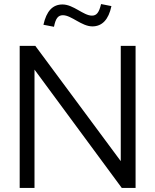

<svg xmlns="http://www.w3.org/2000/svg" viewBox="-20 -926 765 946"><path d="M246 -794C254 -835 266 -851 290 -851C332 -851 382 -796 435 -796C483 -796 515 -829 529 -896L478 -906C468 -864 456 -849 433 -849C391 -849 342 -904 288 -904C239 -904 209 -871 194 -804ZM77 0H150V-583L580 0H648V-700H575V-132L154 -700H77Z"/></svg>

Font: Red Hat Display
Style: Regular
Weight: 400
Designer: Pentagram, MCKL
Foundry: Pentagram, MCKL
Version: Version 1.023